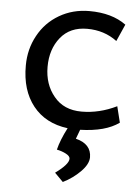

<svg xmlns="http://www.w3.org/2000/svg" viewBox="-53 -539 589 818"><g transform="rotate(5 241.5 -130.5)"><path d="M286.1 48.8Q353 65.4 353 123Q352.5 152.3 320.3 184.6Q288.1 216.8 246.6 237.3L210.4 200.7Q266.6 160.2 266.6 136.2Q266.6 125 249 115.7Q231.4 106.4 209.5 102.1Q219.7 60.1 247.1 7.3Q151.4 -4.9 98.6 -71.3Q45.9 -137.7 46.4 -243.2Q46.4 -313.5 78.6 -372.1Q110.4 -430.7 168 -464.4Q225.6 -498 296.4 -498Q393.1 -498 453.6 -453.6L421.4 -380.9Q366.7 -421.9 293.5 -421.9Q220.2 -421.9 179.7 -371.6Q139.2 -321.3 139.2 -246.1Q139.2 -170.9 181.6 -120.1Q223.6 -68.4 299.8 -68.4Q376 -68.4 449.7 -104.5L466.8 -35.6Q409.2 6.3 300.8 9.3Q287.1 44.9 286.1 48.8Z"/></g></svg>

Font: Spinnaker
Style: Regular
Weight: 400
Designer: Elena Albertoni
Foundry: Elena Albertoni
Version: Version 1.001